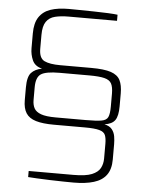

<svg xmlns="http://www.w3.org/2000/svg" viewBox="-55 -828 666 879"><g transform="rotate(5 278.0 -389.0)"><path d="M317 6Q299 6 270 5.5Q241 5 208.5 4Q176 3 148 1.5Q120 0 107 -1V-29H313Q369 -29 397 -40.5Q425 -52 435.5 -71.5Q446 -91 446 -116V-183Q446 -209 440 -223.5Q434 -238 412.5 -244Q391 -250 346 -250H204Q152 -250 120.5 -259.5Q89 -269 75 -291Q61 -313 61 -350V-409Q61 -458 78 -476.5Q95 -495 127 -501Q94 -509 82.5 -535Q71 -561 71 -590V-658Q71 -706 89.5 -733.5Q108 -761 142 -772.5Q176 -784 225 -784Q243 -784 274 -783.5Q305 -783 340.5 -782.5Q376 -782 406 -780.5Q436 -779 450 -777V-749H228Q192 -749 165.5 -742.5Q139 -736 125 -715.5Q111 -695 111 -655V-591Q111 -548 135.5 -536Q160 -524 209 -524H351Q411 -524 442 -513.5Q473 -503 484.5 -480Q496 -457 496 -419V-360Q496 -316 482.5 -296.5Q469 -277 434 -272Q458 -267 469 -253Q480 -239 483 -221Q486 -203 486 -185V-115Q486 -70 466.5 -43.5Q447 -17 409 -5.5Q371 6 317 6ZM209 -284H346Q396 -284 419 -288Q442 -292 449 -307Q456 -322 456 -356V-415Q456 -445 447.5 -461Q439 -477 415 -483Q391 -489 346 -489H209Q146 -489 123.5 -474Q101 -459 101 -413V-355Q101 -332 109.5 -316.5Q118 -301 141 -292.5Q164 -284 209 -284Z"/></g></svg>

Font: Exo Thin ExtraLight
Style: Regular
Weight: 250
Version: Version 2.000